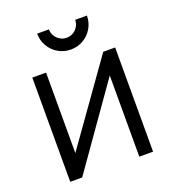

<svg xmlns="http://www.w3.org/2000/svg" viewBox="-134 -834 837 935"><g transform="rotate(-20 284.5 -366.5)"><path d="M294 -604Q258.8 -604 229.2 -621.2Q199.5 -638.5 182.2 -668.2Q165 -697.8 165 -733H226Q226 -714.7 235.2 -699.1Q244.5 -683.5 260.1 -674.2Q275.7 -665 294 -665Q312.7 -665 328.2 -674.2Q343.8 -683.5 352.9 -699.1Q362 -714.7 362 -733H423Q423 -697.8 405.8 -668.2Q388.5 -638.5 358.8 -621.2Q329.2 -604 294 -604ZM499 -540V0H427.7V-420.7L131.7 0H69.7V-540H141V-123L437.3 -540Z"/></g></svg>

Font: Manrope
Style: Regular
Weight: 400
Designer: Mikhail Sharanda
Foundry: Mikhail Sharanda
Version: Version 4.503